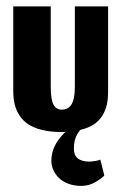

<svg xmlns="http://www.w3.org/2000/svg" viewBox="-20 -411 384 608"><path d="M237.3 177.7Q261.3 177.7 282 165.7Q302.7 153.7 310.3 144.7L297.7 94Q295.3 96.7 282.3 98.7Q269.3 100.7 263.3 100.7Q214 100.7 214 60Q214 45.3 216.8 33.5Q219.7 21.7 225.3 12.8Q231 4 235.3 -0.8Q239.7 -5.7 246.3 -12H211.7Q180.7 8 161.7 36.7Q142.7 65.3 142.7 98.7Q142.7 112.7 148.5 126.3Q154.3 140 165.7 151.7Q177 163.3 195.7 170.5Q214.3 177.7 237.3 177.7ZM173.3 7Q208.3 7 234.8 0.3Q261.3 -6.3 277.8 -17.5Q294.3 -28.7 304.5 -45.5Q314.7 -62.3 318.5 -80.3Q322.3 -98.3 322.3 -120.7V-390.7H217V-136.7Q217 -115.3 213.8 -100.5Q210.7 -85.7 204.7 -77.8Q198.7 -70 191.7 -66.8Q184.7 -63.7 175.3 -63.7Q158.3 -63.7 149.5 -79.5Q140.7 -95.3 140.7 -137.7V-390.7H22V-122.7Q22 -100 26.3 -81.3Q30.7 -62.7 41.5 -45.8Q52.3 -29 69.2 -17.7Q86 -6.3 112.5 0.3Q139 7 173.3 7Z"/></svg>

Font: Jomhuria
Style: Regular
Weight: 400
Designer: Arabic design by Kourosh Beigpour, Latin design by Eben Sorkin, engineering by Lasse Fister and Khaled Hosney
Version: Version 1.0000